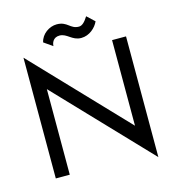

<svg xmlns="http://www.w3.org/2000/svg" viewBox="-129 -984 1033 1129"><g transform="rotate(-15 387.5 -420.0)"><path d="M215 -792 268 -755C268 -771 277 -806 318 -806C364 -806 383 -759 439 -759C489 -759 529 -796 545 -832L499 -875C479 -843 462 -827 443 -827C389 -827 385 -874 319 -874C274 -874 225 -841 215 -792ZM610 -700V-179L80 -735V0H165V-521L695 35V-700Z"/></g></svg>

Font: Jost
Style: Regular
Weight: 400
Version: Version 3.710